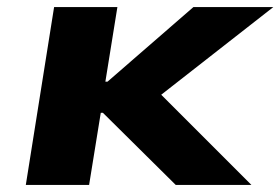

<svg xmlns="http://www.w3.org/2000/svg" viewBox="-20 -523 793 543"><path d="M53 0 133 -503H312L278 -292H284L527 -503H753L409 -234L413 -278L691 0H477L271 -204H265L232 0Z"/></svg>

Font: Nunito Sans 7pt Expanded ExtraBold
Style: Italic
Weight: 800
Width: 7
Italic angle: -9°
Designer: Vernon Adams
Foundry: Vernon Adams
Version: Version 3.101;gftools[0.9.27]